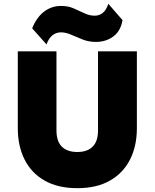

<svg xmlns="http://www.w3.org/2000/svg" viewBox="-20 -968 808 1003"><path d="M384 15Q282.5 15 213.2 -24.5Q144 -64 108.5 -134.5Q73 -205 73 -298V-700H275V-287Q275 -229.5 303.2 -201.8Q331.5 -174 384 -174Q436 -174 464 -201.8Q492 -229.5 492 -287V-700H695V-298Q695 -205.5 659.5 -135Q624 -64.5 554.8 -24.8Q485.5 15 384 15ZM223 -736 148 -820Q171.5 -878 210.5 -907.5Q249.5 -937 299 -937Q335.5 -937 365 -924.2Q394.5 -911.5 421 -898.8Q447.5 -886 475 -886Q498.5 -886 516.8 -900.5Q535 -915 546 -948L620 -863Q610.5 -806 572 -777.5Q533.5 -749 481 -749Q444 -749 412.2 -761.5Q380.5 -774 352.2 -786.5Q324 -799 298 -799Q274 -799 254.5 -784Q235 -769 223 -736Z"/></svg>

Font: Geologica Black
Style: Regular
Weight: 900
Designer: Sindre Bremnes, Frode Helland
Foundry: Monokrom Skriftforlag AS
Version: Version 1.010;gftools[0.9.28]